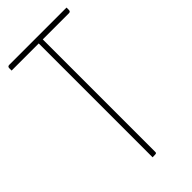

<svg xmlns="http://www.w3.org/2000/svg" viewBox="-223 -753 806 806"><g transform="rotate(-45 180.0 -350.0)"><path d="M166 0V-683Q166 -683 167.5 -688Q169 -693 176 -693H180Q188 -693 189 -688Q190 -683 190 -683V-9Q190 -5 189 -3Q188 -1 183 -0.5Q178 0 166 0ZM5 -676V-690Q5 -700 15 -700H355V-686Q355 -682 353 -679Q351 -676 345 -676Z"/></g></svg>

Font: Yanone Kaffeesatz ExtraLight
Style: Regular
Weight: 200
Designer: Yanone (Cyrillic: Daniel Pouzeot, Huerta Tipografica, and Cyreal)
Foundry: Yanone
Version: Version 2.003